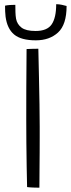

<svg xmlns="http://www.w3.org/2000/svg" viewBox="-20 -892 337 914"><path d="M167.5 1.5Q158.5 1.5 138.2 0.8Q118 0 109 -1.5Q108 -40 107 -96.8Q106 -153.5 105.5 -213Q105 -272.5 105 -320Q105 -385.5 105.2 -472Q105.5 -558.5 106.5 -658.5Q113.5 -659 132 -659.5Q150.5 -660 162.5 -660Q164 -593.5 165.5 -525.5Q167 -457.5 168 -396.5Q169 -335.5 169 -289.5Q169 -270.5 169 -238Q169 -205.5 168.8 -167.8Q168.5 -130 168.2 -94.5Q168 -59 167.8 -33Q167.5 -7 167.5 1.5ZM297 -863.5Q297 -774.5 256.2 -737.2Q215.5 -700 150.5 -700Q80.5 -700 47.2 -727.8Q14 -755.5 6.5 -813Q5 -825 4.5 -838Q4 -851 4 -865Q15.5 -867.5 28 -868.2Q40.5 -869 53 -869Q53 -851.5 53.5 -834.2Q54 -817 56.5 -802.5Q61.5 -776.5 82.5 -760.5Q103.5 -744.5 149.5 -744.5Q204.5 -744.5 226 -776Q247.5 -807.5 247.5 -872Q261 -872 274.8 -869Q288.5 -866 297 -863.5Z"/></svg>

Font: Grandstander ExtraLight
Style: Regular
Weight: 200
Designer: Tyler Finck
Foundry: Etcetera Type Co
Version: Version 1.200; ttfautohint (v1.8.3)